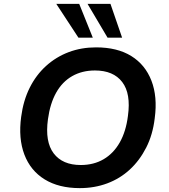

<svg xmlns="http://www.w3.org/2000/svg" viewBox="-20 -959 873 989"><path d="M391 10Q283 10 210 -35Q137 -80 105.5 -163Q74 -246 89 -357Q100 -441 133 -507Q166 -573 217.5 -619.5Q269 -666 334 -690.5Q399 -715 475 -715Q584 -715 656 -670.5Q728 -626 760 -543.5Q792 -461 777 -350Q767 -265 733 -198.5Q699 -132 648.5 -85.5Q598 -39 532.5 -14.5Q467 10 391 10ZM396 -109Q463 -109 514 -139Q565 -169 597 -225.5Q629 -282 639 -362Q655 -477 609.5 -536.5Q564 -596 469 -596Q403 -596 352 -567Q301 -538 269.5 -482Q238 -426 227 -345Q211 -229 256.5 -169Q302 -109 396 -109ZM534 -765 431 -939H549L609 -765ZM384 -765 270 -939H388L458 -765Z"/></svg>

Font: Nunito Sans 7pt
Style: Bold Italic
Weight: 700
Italic angle: -9°
Version: Version 3.101;gftools[0.9.27]